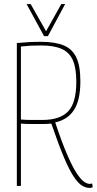

<svg xmlns="http://www.w3.org/2000/svg" viewBox="-20 -916 477 946"><path d="M423 10Q403 10 384 -1.5Q365 -13 343 -46Q321 -79 294.5 -142Q268 -205 233 -307Q222 -306 211 -305.5Q200 -305 188 -305Q161 -305 135 -305Q109 -305 83 -307V0H63V-704Q96 -707 122.5 -708.5Q149 -710 181 -710Q251 -710 293.5 -692.5Q336 -675 356 -633Q376 -591 376 -516Q376 -422 344.5 -374Q313 -326 252 -313Q285 -214 311 -154Q337 -94 357.5 -63Q378 -32 393.5 -21Q409 -10 422 -10Q427 -10 434 -12L437 6Q434 7 430.5 8.5Q427 10 423 10ZM189 -325Q275 -325 315.5 -367Q356 -409 356 -514Q356 -579 339.5 -618Q323 -657 285 -674.5Q247 -692 182 -692Q153 -692 132.5 -691Q112 -690 83 -687V-327Q110 -325 136 -325Q162 -325 189 -325ZM301 -896 216 -738H197L111 -896H131L207 -762L282 -896Z"/></svg>

Font: Georama SemiCondensed Thin
Style: Regular
Weight: 100
Width: 4
Designer: Jean-Baptiste Levee
Foundry: Production Type
Version: Version 1.000